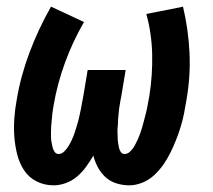

<svg xmlns="http://www.w3.org/2000/svg" viewBox="-20 -548 640 576"><path d="M141 8Q113 8 89.5 -4Q66 -16 52 -37.5Q38 -59 31.5 -85Q25 -111 23 -138Q21 -165 23 -193Q25 -221 30 -248Q42 -320 68.5 -390.5Q95 -461 133 -528L232 -482Q198 -423 175 -360Q152 -297 141 -233Q140 -225 138.5 -217Q137 -209 136.5 -201Q136 -193 135 -185Q134 -177 133.5 -169Q133 -161 133 -153Q133 -145 133 -137.5Q133 -130 134.5 -122Q136 -114 137.5 -107Q139 -100 143.5 -93Q148 -86 156 -86Q165 -86 173 -94Q181 -102 186 -110.5Q191 -119 195.5 -128.5Q200 -138 203 -147Q206 -156 209 -165.5Q212 -175 214.5 -184.5Q217 -194 219 -203.5Q221 -213 223 -222.5Q225 -232 226.5 -241.5Q228 -251 230 -260L243 -338H357L344 -260Q342 -252 341 -244.5Q340 -237 338.5 -229Q337 -221 336.5 -213.5Q336 -206 335 -198Q334 -190 334 -182.5Q334 -175 333 -167Q332 -159 332.5 -151.5Q333 -144 333 -136.5Q333 -129 334 -121.5Q335 -114 336.5 -106.5Q338 -99 342 -92.5Q346 -86 354 -86Q363 -86 371 -94Q379 -102 384 -111Q389 -120 393 -129Q397 -138 400.5 -147.5Q404 -157 406.5 -166Q409 -175 411.5 -184.5Q414 -194 416.5 -203.5Q419 -213 421 -222.5Q423 -232 424.5 -241.5Q426 -251 428 -260Q438 -323 436.5 -385.5Q435 -448 419 -506L529 -528Q545 -461 548.5 -390Q552 -319 539 -246Q536 -227 532 -207Q528 -187 522 -167.5Q516 -148 508.5 -129Q501 -110 492 -91.5Q483 -73 471 -55.5Q459 -38 443 -23Q427 -8 407 0Q387 8 368 8Q348 8 329 2Q310 -4 296.5 -16.5Q283 -29 274 -45.5Q265 -62 260 -81Q250 -64 238.5 -48Q227 -32 212 -19Q197 -6 178 1Q159 8 141 8Z"/></svg>

Font: Iosevka HT Extrabold Extended
Style: Italic
Weight: 800
Width: 7
Italic angle: -9°
Monospace: yes
Designer: Belleve Invis
Foundry: Belleve Invis
Version: Version 32.3.0; ttfautohint (v1.8.4)